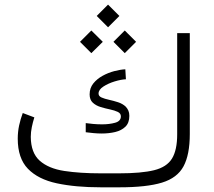

<svg xmlns="http://www.w3.org/2000/svg" viewBox="-20 -799 911 819"><path d="M410.2 -59.6H487.3Q583.5 -59.6 637.5 -73Q691.4 -86.4 713.6 -122.6Q735.8 -158.7 735.8 -226.1V-657.7H789.6V-227.5Q789.6 -139.2 762.9 -89.6Q736.3 -40 670.9 -20Q605.5 0 489.3 0H410.2Q301.8 0 222.2 -17.1Q142.6 -34.2 99.1 -79.1Q55.7 -124 55.7 -207.5Q55.7 -236.3 61.5 -263.7Q67.4 -291 77.1 -316.9L126.5 -298.3Q120.1 -278.3 115.7 -256.8Q111.3 -235.4 111.3 -215.3Q111.8 -147 149.4 -113.5Q187 -80.1 254.2 -69.8Q321.3 -59.6 410.2 -59.6ZM345.7 -273.9Q358.9 -272 377.4 -270.3Q396 -268.6 415.5 -268.6Q446.3 -268.6 470.9 -275.4Q495.6 -282.2 495.6 -302.7Q495.6 -315.4 482.2 -321.8Q468.8 -328.1 449 -332.3Q429.2 -336.4 409.2 -342.5Q389.2 -348.6 375.7 -361.1Q362.3 -373.5 362.3 -396.5Q362.3 -423.3 377.9 -442.9Q393.6 -462.4 417.5 -475.6Q441.4 -488.8 467.5 -495.6Q493.7 -502.4 514.6 -503.4L517.1 -460.9Q496.6 -460 469.2 -451.7Q441.9 -443.4 421.1 -429.9Q400.4 -416.5 400.4 -399.9Q400.4 -388.7 413.3 -383.1Q426.3 -377.4 445.3 -373.3Q464.4 -369.1 483.9 -362.8Q503.4 -356.4 516.6 -343.8Q523.4 -336.4 527.6 -327.1Q531.7 -317.9 531.7 -304.7Q531.7 -274.9 514.9 -258.5Q498 -242.2 471.2 -235.8Q444.3 -229.5 414.1 -229.5Q396.5 -229.5 379.2 -231.2Q361.8 -232.9 345.7 -234.9ZM440.9 -779.3 489.3 -731 440.9 -682.6 392.6 -731ZM512.2 -668.9 560.5 -620.6 512.2 -572.3 463.9 -620.6ZM369.6 -668.9 418.5 -620.6 369.6 -572.3 321.3 -620.6Z"/></svg>

Font: Vazirmatn UI NL ExtraLight
Style: Regular
Weight: 200
Designer: Saber Rastikerdar
Foundry: Saber Rastikerdar
Version: Version 33.003